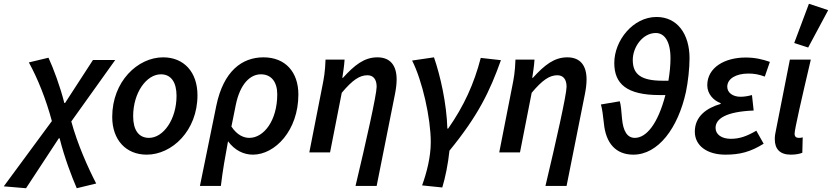

<svg xmlns="http://www.w3.org/2000/svg" viewBox="-108 -808 4411 1018"><path d="M30 190 204 -75H208C234 29 273 130 299 190L402 165C358 80 303 -43 270 -164L503 -490H385L237 -262H233C211 -350 175 -446 149 -502L45 -477C92 -392 137 -279 167 -166L-88 180Z M670 12C804 12 939 -115 939 -303C939 -426 867 -504 757 -504C622 -504 487 -376 487 -188C487 -66 560 12 670 12ZM682 -77C627 -77 598 -119 598 -192C598 -317 669 -414 745 -414C799 -414 828 -372 828 -300C828 -175 758 -77 682 -77Z M952 178H1063C1073 95 1085 27 1101 -59C1137 -10 1185 12 1233 12C1350 12 1474 -116 1474 -307C1474 -426 1405 -504 1289 -504C1175 -504 1077 -431 1039 -248ZM1214 -77C1186 -77 1150 -90 1119 -137L1142 -251C1165 -365 1220 -414 1275 -414C1331 -414 1362 -373 1362 -308C1362 -169 1291 -77 1214 -77Z M1777 178H1889L1986 -308C1992 -338 1995 -364 1995 -387C1995 -459 1963 -504 1893 -504C1823 -504 1772 -463 1710 -395H1707C1711 -422 1717 -458 1719 -492H1618C1616 -428 1609 -390 1601 -351L1532 0H1642L1704 -316C1761 -384 1799 -409 1840 -409C1871 -409 1889 -388 1889 -348C1889 -307 1833 -57 1777 178Z M2130 175 2237 186C2253 134 2268 60 2275 -9C2428 -196 2489 -324 2548 -489L2441 -501C2406 -365 2352 -246 2268 -126H2264C2260 -260 2227 -406 2193 -504L2077 -487C2131 -381 2176 -182 2176 -54C2176 25 2154 109 2130 175Z M2784 178H2896L2993 -308C2999 -338 3002 -364 3002 -387C3002 -459 2970 -504 2900 -504C2830 -504 2779 -463 2717 -395H2714C2718 -422 2724 -458 2726 -492H2625C2623 -428 2616 -390 2608 -351L2539 0H2649L2711 -316C2768 -384 2806 -409 2847 -409C2878 -409 2896 -388 2896 -348C2896 -307 2840 -57 2784 178Z M3406 -380C3292 -380 3247 -413 3247 -490C3247 -559 3300 -633 3369 -633C3415 -633 3447 -589 3447 -499C3447 -462 3443 -422 3436 -380ZM3250 12C3382 12 3487 -129 3529 -321C3540 -374 3548 -446 3548 -499C3548 -628 3483 -718 3373 -718C3248 -718 3149 -593 3149 -474C3149 -364 3214 -304 3389 -304H3420C3380 -151 3319 -77 3258 -77C3218 -77 3196 -112 3190 -179C3187 -218 3184 -253 3178 -271L3078 -254C3085 -231 3089 -198 3094 -153C3104 -50 3156 12 3250 12Z M3738 12C3814 12 3870 -2 3941 -46L3902 -115C3852 -86 3814 -72 3767 -72C3718 -72 3686 -95 3686 -130C3686 -178 3740 -216 3888 -222L3879 -304C3856 -298 3838 -295 3818 -295C3778 -295 3748 -316 3748 -348C3748 -390 3793 -418 3860 -418C3890 -418 3914 -414 3947 -402L3974 -480C3933 -494 3895 -503 3845 -503C3736 -503 3642 -451 3642 -356C3642 -310 3675 -275 3713 -261V-257C3640 -236 3576 -192 3576 -110C3576 -34 3643 12 3738 12Z M4085 12C4111 12 4131 8 4146 2L4148 -80C4140 -77 4132 -77 4127 -77C4114 -77 4105 -83 4105 -99C4105 -122 4141 -279 4191 -492H4080L4007 -122C4002 -101 4000 -85 4000 -70C4000 -19 4026 12 4085 12ZM4177 -556 4283 -754 4181 -788 4103 -580Z"/></svg>

Font: Source Sans Pro Semibold
Style: Italic
Weight: 600
Italic angle: -11°
Designer: Paul D. Hunt
Foundry: Adobe Systems Incorporated
Version: Version 3.006;hotconv 1.0.111;makeotfexe 2.5.65597